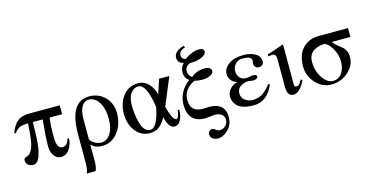

<svg xmlns="http://www.w3.org/2000/svg" viewBox="-86 -1112 3415 1759"><g transform="rotate(-15 1621.5 -232.5)"><path d="M467 -137H482Q482 -84 451 -37Q420 10 370 10Q329 10 303.5 -25.5Q278 -61 278 -112Q278 -206 294 -366H201Q200 -355 200 -321Q200 -287 198.5 -256Q197 -225 194.5 -184Q192 -143 185.5 -110.5Q179 -78 169 -48.5Q159 -19 142.5 -2.5Q126 14 104 14Q71 14 54 -4Q37 -22 37 -50Q37 -66 60 -73Q80 -79 91.5 -88.5Q103 -98 117.5 -126Q132 -154 141.5 -213.5Q151 -273 155 -366Q107 -366 78 -355Q49 -344 25 -309H9Q36 -384 76.5 -417Q117 -450 193 -450H479V-366H360Q350 -296 350 -218Q350 -147 356 -122Q368 -73 405 -73Q452 -73 467 -137Z M572 132V-152Q572 -460 760 -460Q848 -460 907.5 -399.5Q967 -339 967 -247Q967 -138 908.5 -64Q850 10 761 10Q728 10 705 2Q682 -6 656 -30V131Q656 185 640 217H556Q572 183 572 132ZM656 -273V-88Q656 -66 690.5 -44Q725 -22 760 -22Q814 -22 847.5 -75.5Q881 -129 881 -212Q881 -314 843 -373Q805 -432 748 -432Q704 -432 680 -389Q656 -346 656 -273Z M1511 -129H1526Q1526 -70 1504.5 -30Q1483 10 1447 10Q1391 10 1367 -100Q1337 -46 1302 -18Q1267 10 1213 10Q1132 10 1079 -55.5Q1026 -121 1026 -223Q1026 -322 1079.5 -391Q1133 -460 1222 -460Q1282 -460 1321.5 -417.5Q1361 -375 1376 -314L1421 -450H1518L1409 -187Q1419 -141 1438.5 -96.5Q1458 -52 1478 -52Q1502 -52 1511 -129ZM1328 -208Q1295 -432 1217 -432Q1175 -432 1145.5 -392.5Q1116 -353 1116 -273Q1116 -239 1120.5 -201Q1125 -163 1135.5 -119Q1146 -75 1168.5 -46.5Q1191 -18 1222 -18Q1292 -18 1328 -208Z M1717 -683 1725 -667Q1666 -647 1666 -609Q1666 -566 1705 -563Q1778 -615 1843 -615Q1889 -615 1889 -582Q1889 -556 1846 -536Q1803 -516 1752 -516Q1718 -516 1700.5 -496.5Q1683 -477 1683 -450Q1683 -411 1718 -387Q1774 -434 1846 -434Q1875 -434 1892.5 -423.5Q1910 -413 1910 -394Q1910 -373 1888.5 -360Q1867 -347 1844.5 -343Q1822 -339 1801 -339Q1762 -339 1729 -348Q1679 -326 1649.5 -287Q1620 -248 1620 -195Q1620 -80 1736 -80Q1746 -80 1769 -81Q1792 -82 1797 -82Q1947 -82 1947 55Q1947 123 1900.5 170.5Q1854 218 1804 218Q1773 218 1752.5 203.5Q1732 189 1732 162Q1732 144 1743 132.5Q1754 121 1774 121Q1784 121 1802 135.5Q1820 150 1835 150Q1867 150 1891.5 127.5Q1916 105 1916 69Q1916 37 1891 19Q1866 1 1826 1Q1822 1 1786 5.5Q1750 10 1736 10Q1575 10 1575 -163Q1575 -224 1605 -278Q1635 -332 1685 -368Q1643 -396 1643 -449Q1643 -500 1678 -532Q1654 -535 1637.5 -550.5Q1621 -566 1621 -594Q1621 -657 1717 -683Z M2374 -145 2388 -136Q2325 10 2196 10Q2135 10 2094 -4.5Q2053 -19 2035.5 -42.5Q2018 -66 2012 -84.5Q2006 -103 2006 -122Q2006 -162 2035.5 -195Q2065 -228 2106 -235Q2070 -245 2049.5 -271Q2029 -297 2029 -329Q2029 -383 2081 -421.5Q2133 -460 2223 -460Q2284 -460 2331.5 -435Q2379 -410 2379 -357Q2379 -337 2364.5 -326Q2350 -315 2332 -315Q2314 -315 2301 -327Q2288 -339 2288 -357Q2288 -368 2290 -377.5Q2292 -387 2292 -391Q2292 -431 2205 -431Q2163 -431 2137.5 -402.5Q2112 -374 2112 -334Q2112 -298 2134 -273.5Q2156 -249 2196 -249Q2212 -249 2228.5 -253.5Q2245 -258 2257 -258Q2295 -258 2295 -237Q2295 -226 2282.5 -218.5Q2270 -211 2247 -211Q2239 -211 2226.5 -214Q2214 -217 2203 -217Q2164 -217 2130 -194.5Q2096 -172 2096 -129Q2096 -88 2127.5 -64Q2159 -40 2201 -40Q2254 -40 2295 -66Q2336 -92 2374 -145Z M2672 -107 2687 -99Q2635 10 2574 10Q2515 10 2515 -78V-344Q2515 -393 2482 -393Q2459 -393 2440 -389V-407Q2503 -426 2595 -460L2599 -456V-79Q2599 -56 2619 -56Q2635 -56 2644.5 -65.5Q2654 -75 2672 -107Z M3213 -366H3037Q3052 -344 3076 -323.5Q3100 -303 3117.5 -290.5Q3135 -278 3148.5 -252Q3162 -226 3162 -188Q3162 -112 3095 -51Q3028 10 2934 10Q2849 10 2786.5 -58Q2724 -126 2724 -215Q2724 -330 2784 -390Q2844 -450 2934 -450H3213ZM3072 -171Q3072 -232 3041 -290Q3010 -348 2968 -366Q2943 -366 2919 -360.5Q2895 -355 2870 -342Q2845 -329 2829.5 -301.5Q2814 -274 2814 -234Q2814 -149 2858.5 -83.5Q2903 -18 2956 -18Q3012 -18 3042 -63.5Q3072 -109 3072 -171Z"/></g></svg>

Font: STIX MathJax Main
Style: Regular
Weight: 400
Designer: MicroPress Inc., with final additions and corrections provided by Coen Hoffman, Elsevier (retired)
Version: Version 1.1.1